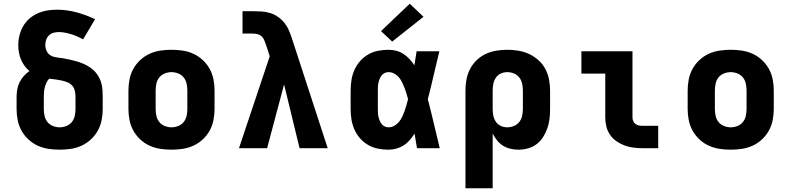

<svg xmlns="http://www.w3.org/2000/svg" viewBox="-20 -795 4240 1030"><path d="M300 8Q270 8 240 3.5Q210 -1 182.5 -13.5Q155 -26 132.5 -47Q110 -68 95.5 -94Q81 -120 75 -150Q69 -180 69 -210V-275Q69 -295 72.5 -315Q76 -335 85 -353.5Q94 -372 107.5 -387Q121 -402 138 -414Q123 -426 111.5 -442Q100 -458 92.5 -476Q85 -494 81.5 -513.5Q78 -533 78 -552Q78 -579 84.5 -605Q91 -631 104 -654Q117 -677 137 -694.5Q157 -712 181.5 -723Q206 -734 232 -738.5Q258 -743 285 -743Q338 -743 390 -729Q442 -715 490 -692L426 -584Q411 -592 395.5 -599Q380 -606 363.5 -611Q347 -616 330 -619.5Q313 -623 296 -623Q296 -623 296 -623Q296 -623 296 -623Q282 -623 268 -619.5Q254 -616 243.5 -606Q233 -596 228 -582Q223 -568 223 -554Q223 -537 230.5 -521Q238 -505 252.5 -497Q267 -489 284 -487Q301 -485 317.5 -482.5Q334 -480 350.5 -476Q367 -472 383 -468Q399 -464 415 -458Q431 -452 445.5 -444Q460 -436 473.5 -425.5Q487 -415 497 -402Q507 -389 514.5 -373.5Q522 -358 525.5 -341.5Q529 -325 530 -308.5Q531 -292 531 -275V-210Q531 -180 525 -150Q519 -120 504.5 -94Q490 -68 467.5 -47Q445 -26 417.5 -13.5Q390 -1 360 3.5Q330 8 300 8ZM300 -112Q318 -112 336 -119Q354 -126 365.5 -140.5Q377 -155 381 -173.5Q385 -192 385 -210V-275Q385 -291 381.5 -307.5Q378 -324 367 -336Q356 -348 340.5 -354Q325 -360 309 -363.5Q293 -367 276.5 -369Q260 -371 244 -373Q235 -364 229.5 -352Q224 -340 220.5 -327Q217 -314 216 -301Q215 -288 215 -275V-210Q215 -192 219 -173.5Q223 -155 234.5 -140.5Q246 -126 264 -119Q282 -112 300 -112Z M900 8Q870 8 840 3.5Q810 -1 782.5 -13.5Q755 -26 732.5 -47Q710 -68 695.5 -94Q681 -120 675 -150Q669 -180 669 -210V-310Q669 -340 675 -370Q681 -400 695.5 -426Q710 -452 732.5 -473Q755 -494 782.5 -506.5Q810 -519 840 -523.5Q870 -528 900 -528Q930 -528 960 -523.5Q990 -519 1017.5 -506.5Q1045 -494 1067.5 -473Q1090 -452 1104.5 -426Q1119 -400 1125 -370Q1131 -340 1131 -310V-210Q1131 -180 1125 -150Q1119 -120 1104.5 -94Q1090 -68 1067.5 -47Q1045 -26 1017.5 -13.5Q990 -1 960 3.5Q930 8 900 8ZM900 -112Q918 -112 936 -119Q954 -126 965.5 -140.5Q977 -155 981 -173.5Q985 -192 985 -210V-310Q985 -328 981 -346.5Q977 -365 965.5 -379.5Q954 -394 936 -401Q918 -408 900 -408Q882 -408 864 -401Q846 -394 834.5 -379.5Q823 -365 819 -346.5Q815 -328 815 -310V-210Q815 -192 819 -173.5Q823 -155 834.5 -140.5Q846 -126 864 -119Q882 -112 900 -112Z M1262 0 1427 -493 1409 -549Q1404 -562 1399.5 -575Q1395 -588 1385.5 -598Q1376 -608 1362.5 -611.5Q1349 -615 1335 -615H1281V-735H1335Q1359 -735 1383 -733.5Q1407 -732 1429.5 -725Q1452 -718 1472 -704Q1492 -690 1506.5 -671.5Q1521 -653 1530.5 -630.5Q1540 -608 1547 -586L1738 0H1587L1504 -342L1413 0Z M2064 8Q2036 8 2008 2.5Q1980 -3 1955.5 -17Q1931 -31 1912 -52.5Q1893 -74 1881.5 -100Q1870 -126 1865.5 -154Q1861 -182 1861 -210V-310Q1861 -338 1865.5 -366Q1870 -394 1881.5 -420Q1893 -446 1912 -467.5Q1931 -489 1955.5 -503Q1980 -517 2008 -522.5Q2036 -528 2064 -528Q2085 -528 2106 -522.5Q2127 -517 2144.5 -505.5Q2162 -494 2176.5 -478.5Q2191 -463 2203 -445Q2206 -464 2209 -482.5Q2212 -501 2215 -520H2337Q2321 -456 2306.5 -391.5Q2292 -327 2275 -263Q2292 -198 2307.5 -132Q2323 -66 2339 0H2217Q2214 -19 2210.5 -39Q2207 -59 2204 -78Q2192 -60 2178 -43.5Q2164 -27 2146 -15.5Q2128 -4 2107 2Q2086 8 2064 8ZM2064 -112Q2081 -112 2095.5 -120.5Q2110 -129 2120.5 -141.5Q2131 -154 2138 -169Q2145 -184 2150.5 -199.5Q2156 -215 2160.5 -231Q2165 -247 2169 -263Q2165 -278 2160.5 -293.5Q2156 -309 2150 -324Q2144 -339 2137 -353.5Q2130 -368 2119.5 -380.5Q2109 -393 2094.5 -400.5Q2080 -408 2064 -408Q2054 -408 2044 -403.5Q2034 -399 2027.5 -390.5Q2021 -382 2017 -372.5Q2013 -363 2010.5 -352.5Q2008 -342 2007.5 -331.5Q2007 -321 2007 -310V-210Q2007 -199 2007.5 -188.5Q2008 -178 2010.5 -167.5Q2013 -157 2017 -147.5Q2021 -138 2027.5 -129.5Q2034 -121 2044 -116.5Q2054 -112 2064 -112ZM2084 -572 2024 -628 2178 -775 2252 -705Z M2477 215V-310Q2477 -340 2482.5 -369Q2488 -398 2501.5 -424.5Q2515 -451 2537 -472Q2559 -493 2585.5 -505.5Q2612 -518 2641.5 -523Q2671 -528 2701 -528Q2731 -528 2761 -523Q2791 -518 2818 -505.5Q2845 -493 2868 -472.5Q2891 -452 2905 -426Q2919 -400 2925 -370Q2931 -340 2931 -310V-210Q2931 -184 2928 -158Q2925 -132 2916.5 -107.5Q2908 -83 2894 -60.5Q2880 -38 2859 -22Q2838 -6 2812.5 1Q2787 8 2761 8Q2740 8 2718.5 3Q2697 -2 2678.5 -13.5Q2660 -25 2646 -42.5Q2632 -60 2623 -79V215ZM2701 -112Q2719 -112 2736.5 -119Q2754 -126 2765.5 -140.5Q2777 -155 2781 -173.5Q2785 -192 2785 -210V-310Q2785 -328 2781 -346.5Q2777 -365 2765.5 -379.5Q2754 -394 2737 -401Q2720 -408 2701 -408Q2683 -408 2666.5 -400.5Q2650 -393 2640 -378Q2630 -363 2626.5 -345.5Q2623 -328 2623 -310V-210Q2623 -192 2626.5 -174.5Q2630 -157 2640 -142Q2650 -127 2666.5 -119.5Q2683 -112 2701 -112Z M3427 0Q3403 0 3378.5 -3Q3354 -6 3331 -14.5Q3308 -23 3287.5 -37Q3267 -51 3253 -71.5Q3239 -92 3233 -116Q3227 -140 3227 -165V-400H3099V-520H3373V-165Q3373 -155 3377 -145.5Q3381 -136 3389 -130Q3397 -124 3407 -122Q3417 -120 3427 -120H3511V0Z M3900 8Q3870 8 3840 3.5Q3810 -1 3782.5 -13.5Q3755 -26 3732.5 -47Q3710 -68 3695.5 -94Q3681 -120 3675 -150Q3669 -180 3669 -210V-310Q3669 -340 3675 -370Q3681 -400 3695.5 -426Q3710 -452 3732.5 -473Q3755 -494 3782.5 -506.5Q3810 -519 3840 -523.5Q3870 -528 3900 -528Q3930 -528 3960 -523.5Q3990 -519 4017.5 -506.5Q4045 -494 4067.5 -473Q4090 -452 4104.5 -426Q4119 -400 4125 -370Q4131 -340 4131 -310V-210Q4131 -180 4125 -150Q4119 -120 4104.5 -94Q4090 -68 4067.5 -47Q4045 -26 4017.5 -13.5Q3990 -1 3960 3.5Q3930 8 3900 8ZM3900 -112Q3918 -112 3936 -119Q3954 -126 3965.5 -140.5Q3977 -155 3981 -173.5Q3985 -192 3985 -210V-310Q3985 -328 3981 -346.5Q3977 -365 3965.5 -379.5Q3954 -394 3936 -401Q3918 -408 3900 -408Q3882 -408 3864 -401Q3846 -394 3834.5 -379.5Q3823 -365 3819 -346.5Q3815 -328 3815 -310V-210Q3815 -192 3819 -173.5Q3823 -155 3834.5 -140.5Q3846 -126 3864 -119Q3882 -112 3900 -112Z"/></svg>

Font: Iosevka SS04 Heavy Extended
Style: Regular
Weight: 900
Width: 7
Monospace: yes
Designer: Belleve Invis
Foundry: Belleve Invis
Version: Version 19.0.0; ttfautohint (v1.8.4)